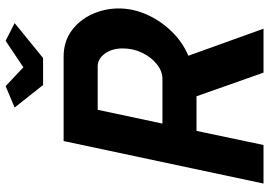

<svg xmlns="http://www.w3.org/2000/svg" viewBox="-157 -799 956 682"><g transform="rotate(-90 321.0 -458.0)"><path d="M10 0 161 -710H461Q514 -710 552.5 -682Q591 -654 611.5 -609Q632 -564 632 -514Q632 -463 610 -414Q588 -365 550 -326Q512 -287 464 -267L560 0H404L320 -238H197L147 0ZM382 -359Q409 -359 434 -379Q459 -399 474.5 -431Q490 -463 490 -500Q490 -538 471.5 -563.5Q453 -589 426 -589H272L223 -359ZM280 -884 356 -916 423 -853 517 -916 580 -884 456 -783H360Z"/></g></svg>

Font: Raleway
Style: Bold Italic
Weight: 700
Italic angle: -12°
Designer: Matt McInerney, Pablo Impallari, Rodrigo Fuenzalida
Foundry: Matt McInerney, Pablo Impallari, Rodrigo Fuenzalida
Version: Version 4.101;RELEASE